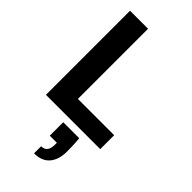

<svg xmlns="http://www.w3.org/2000/svg" viewBox="-302 -768 1130 1130"><g transform="rotate(45 262.5 -203.5)"><path d="M50 0V-700H200V-116H502V0ZM244 293V234Q270 234 282.5 218Q295 202 295 170V154H236V42H369Q372 71 373 98Q374 125 374 150Q374 215 341.5 254Q309 293 244 293Z"/></g></svg>

Font: DM Sans 36pt Black
Style: Regular
Weight: 900
Designer: Colophon Foundry, Jonny Pinhorn
Foundry: Colophon Foundry
Version: Version 4.004;gftools[0.9.30]